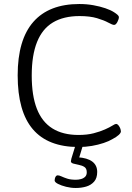

<svg xmlns="http://www.w3.org/2000/svg" viewBox="-20 -726 659 956"><path d="M371 6Q219 6 143.5 -82.5Q68 -171 68 -351Q68 -528 146 -617Q224 -706 375 -706Q412 -706 445 -700Q478 -694 504.5 -685Q531 -676 548 -665Q559 -658 565.5 -652Q572 -646 572 -641Q572 -636 570 -629.5Q568 -623 564.5 -616.5Q561 -610 557 -606Q553 -602 548 -602Q540 -602 519 -613.5Q498 -625 463 -635.5Q428 -646 376 -646Q297 -646 244 -614.5Q191 -583 164.5 -517Q138 -451 138 -350Q138 -250 163.5 -184.5Q189 -119 241 -86.5Q293 -54 371 -54Q414 -54 446.5 -62.5Q479 -71 502.5 -81.5Q526 -92 539.5 -100.5Q553 -109 558 -109Q563 -109 567.5 -104.5Q572 -100 575.5 -93.5Q579 -87 580.5 -81Q582 -75 582 -72Q582 -64 571 -54Q560 -44 541 -34Q523 -23 496 -14Q469 -5 437.5 0.5Q406 6 371 6ZM357 210Q333 210 309 204Q285 198 268.5 189.5Q252 181 252 172Q252 168 253.5 162Q255 156 258.5 151.5Q262 147 267 147Q275 147 286.5 152.5Q298 158 315 163.5Q332 169 358 169Q371 169 383.5 165.5Q396 162 404 154Q412 146 412 132Q412 113 400.5 105.5Q389 98 373 95Q357 92 345 88.5Q333 85 333 77Q333 73 335.5 63.5Q338 54 343.5 37.5Q349 21 356 -3H393L373 63L366 57Q415 60 439.5 78.5Q464 97 464 130Q464 161 448.5 178.5Q433 196 409 203Q385 210 357 210Z"/></svg>

Font: Asap Light
Style: Regular
Weight: 300
Designer: Pablo Cosgaya
Foundry: Omnibus-Type
Version: Version 3.001